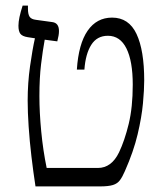

<svg xmlns="http://www.w3.org/2000/svg" viewBox="-20 -667 578 687"><path d="M107 0Q99 -52 92.5 -107Q86 -162 82.5 -214Q79 -266 79 -307Q79 -370 87.5 -430Q96 -490 105 -530L79 -534Q60 -537 53 -546Q46 -555 46 -575Q46 -601 61 -647H80V-636Q80 -616 86 -607Q92 -598 109 -596L167 -588Q191 -585 191 -556Q191 -548 189.5 -539.5Q188 -531 185 -519L140 -525Q133 -487 127 -437.5Q121 -388 121 -323Q121 -265 127.5 -197Q134 -129 147 -66H330Q379 -66 406 -122Q426 -164 440.5 -223.5Q455 -283 455 -364Q455 -448 432.5 -493.5Q410 -539 366 -539Q327 -539 306.5 -506.5Q286 -474 282 -418H255Q261 -510 293.5 -557Q326 -604 381 -604Q441 -604 468.5 -545.5Q496 -487 496 -379Q496 -346 491.5 -297Q487 -248 472.5 -186.5Q458 -125 427 -55Q418 -34 409 -22Q400 -10 384 -5Q368 0 337 0Z"/></svg>

Font: Noto Serif Hebrew SemiCondensed Light
Style: Regular
Weight: 300
Width: 4
Designer: Monotype Design Team
Foundry: Monotype Imaging Inc.
Version: Version 2.004; ttfautohint (v1.8.4.7-5d5b)